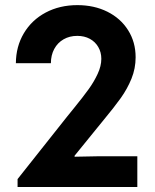

<svg xmlns="http://www.w3.org/2000/svg" viewBox="-20 -748 621 768"><path d="M50.3 -31.7 248.5 -281.7 275.4 -314.9Q313.5 -361.8 334.7 -391.4Q356 -420.9 370.6 -452.4Q385.3 -483.9 385.3 -512.7Q385.3 -539.1 373 -560.1Q360.8 -581.1 339.1 -592.8Q317.4 -604.5 289.1 -604.5Q258.3 -604.5 234.4 -590.8Q210.4 -577.1 197 -552.2Q183.6 -527.3 183.6 -495.1H43.5Q43.9 -562 75.4 -615Q106.9 -668 162.8 -697.8Q218.8 -727.5 289.6 -727.5Q356.4 -727.5 409.4 -701.2Q462.4 -674.8 492.4 -627.2Q522.5 -579.6 522.5 -519Q522.5 -474.1 505.9 -433.3Q489.3 -392.6 463.4 -356.2Q437.5 -319.8 390.6 -263.2L366.7 -233.9L278.3 -125V-121.1L376.5 -123H529.3V0H50.3Z"/></svg>

Font: Reddit Sans
Style: Bold
Weight: 700
Designer: Stephen Hutchings
Foundry: Reddit
Version: Version 1.013